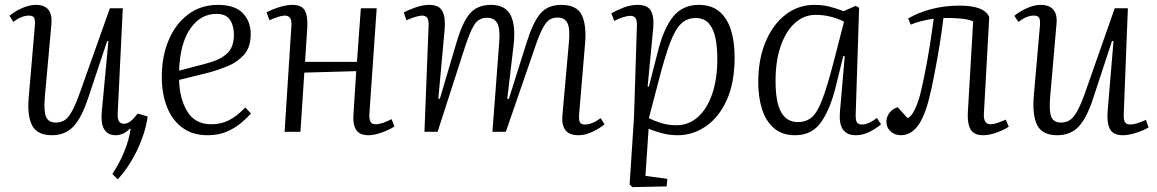

<svg xmlns="http://www.w3.org/2000/svg" viewBox="-20 -541 4747 788"><path d="M19 -476Q38 -493 69 -507Q100 -521 127 -521Q198 -521 191 -442L164 -143Q159 -85 169 -61.5Q179 -38 209 -38Q230 -38 245.5 -48Q261 -58 276 -85.5Q291 -113 309 -164L431 -507H484L463 -75Q461 -33 488 -33Q503 -33 516.5 -44Q530 -55 545 -75L586 -63Q580 -18 562.5 29Q545 76 519.5 119Q494 162 463 195L441 173Q470 130 490 81Q510 32 516 -12L513 -13Q487 14 455 14Q388 14 398 -86L425 -372L420 -373L343 -142Q315 -57 281 -21.5Q247 14 193 14Q133 14 112 -26Q91 -66 98 -143L123 -435Q125 -457 120.5 -467Q116 -477 99 -477Q68 -477 35 -451Z M874 -521Q944 -521 976.5 -487Q1009 -453 1009 -401Q1009 -348 982.5 -317.5Q956 -287 916.5 -270.5Q877 -254 836 -243L715 -213Q717 -135 749 -83Q781 -31 847 -31Q884 -31 916.5 -46Q949 -61 987 -100L1010 -75Q994 -57 969 -36Q944 -15 910 -0.5Q876 14 832 14Q769 14 727 -18Q685 -50 664.5 -104Q644 -158 644 -225Q644 -310 672.5 -377Q701 -444 753 -482.5Q805 -521 874 -521ZM940 -398Q940 -435 924 -459.5Q908 -484 868 -484Q803 -484 761 -423.5Q719 -363 715 -251L829 -281Q883 -295 911.5 -321Q940 -347 940 -398Z M1442 -249 1229 -243 1213 0H1148L1176 -436Q1179 -477 1149 -477Q1129 -477 1086 -458L1074 -490Q1093 -501 1124 -511Q1155 -521 1180 -521Q1219 -521 1231.5 -497Q1244 -473 1241 -426Q1239 -392 1236.5 -357Q1234 -322 1232 -287H1445L1461 -507H1526L1496 -73Q1495 -52 1500.5 -41.5Q1506 -31 1522 -31Q1535 -31 1551 -36.5Q1567 -42 1587 -52L1599 -22Q1579 -9 1548 2.5Q1517 14 1493 14Q1455 14 1441 -9Q1427 -32 1431 -77Z M2029 -369Q2033 -423 2021 -445.5Q2009 -468 1979 -468Q1946 -468 1928 -441.5Q1910 -415 1887 -344L1776 0H1722L1739 -435Q1740 -457 1734 -467Q1728 -477 1712 -477Q1693 -477 1648 -458L1637 -490Q1653 -499 1684 -510Q1715 -521 1742 -521Q1782 -521 1795.5 -495.5Q1809 -470 1805 -421L1779 -137L1785 -135L1854 -368Q1878 -450 1908.5 -485.5Q1939 -521 1995 -521Q2053 -521 2075 -480Q2097 -439 2088 -357L2062 -136L2068 -134L2141 -365Q2167 -449 2197.5 -485Q2228 -521 2283 -521Q2348 -521 2368 -478.5Q2388 -436 2381 -360L2357 -74Q2355 -50 2359.5 -40Q2364 -30 2381 -30Q2410 -30 2445 -56L2461 -31Q2444 -16 2413.5 -1Q2383 14 2354 14Q2316 14 2300.5 -7Q2285 -28 2288 -65L2315 -369Q2320 -425 2308.5 -447Q2297 -469 2268 -469Q2249 -469 2235 -460Q2221 -451 2206.5 -423.5Q2192 -396 2174 -342L2056 0H2001Z M2594 -436Q2596 -476 2568 -476Q2554 -476 2535.5 -470Q2517 -464 2501 -455L2489 -486Q2513 -500 2541 -510.5Q2569 -521 2598 -521Q2638 -521 2651.5 -496.5Q2665 -472 2661 -427L2638 -186L2643 -185L2679 -326Q2703 -423 2742 -472Q2781 -521 2848 -521Q2900 -521 2932.5 -493.5Q2965 -466 2980 -417.5Q2995 -369 2995 -306Q2995 -202 2963 -131Q2931 -60 2877.5 -23Q2824 14 2761 14Q2727 14 2694 5Q2661 -4 2642 -13L2629 181L2719 193L2716 224L2576 227L2564 217L2582 -59ZM2835 -467Q2799 -467 2774.5 -443Q2750 -419 2728.5 -361Q2707 -303 2681 -201L2643 -56Q2665 -45 2693.5 -36Q2722 -27 2757 -27Q2806 -27 2844 -60.5Q2882 -94 2903 -155.5Q2924 -217 2924 -300Q2924 -346 2916.5 -384Q2909 -422 2889.5 -444.5Q2870 -467 2835 -467Z M3492 -74Q3491 -49 3496.5 -39.5Q3502 -30 3518 -30Q3532 -30 3548 -37.5Q3564 -45 3579 -57L3596 -31Q3578 -15 3550 -0.5Q3522 14 3492 14Q3420 14 3427 -79L3447 -310L3441 -311L3410 -185Q3387 -92 3349.5 -39Q3312 14 3243 14Q3190 14 3156.5 -15Q3123 -44 3107.5 -93Q3092 -142 3092 -203Q3092 -299 3122.5 -370.5Q3153 -442 3205 -481.5Q3257 -521 3322 -521Q3357 -521 3387.5 -513Q3418 -505 3442 -495L3492 -517L3506 -509ZM3254 -40Q3289 -40 3312 -60Q3335 -80 3355 -133Q3375 -186 3401 -285L3444 -452Q3420 -465 3389.5 -472.5Q3359 -480 3327 -480Q3280 -480 3243 -447Q3206 -414 3184.5 -353Q3163 -292 3163 -209Q3163 -121 3186 -80.5Q3209 -40 3254 -40Z M3707 -465Q3745 -488 3800 -503Q3855 -518 3918 -518Q4020 -518 4040 -471L4018 -74Q4016 -31 4045 -31Q4057 -31 4072 -36Q4087 -41 4108 -50L4120 -21Q4101 -8 4070.5 3Q4040 14 4015 14Q3978 14 3964 -9Q3950 -32 3952 -77L3974 -453Q3955 -462 3921 -465Q3887 -468 3852 -467Q3846 -416 3836 -355Q3826 -294 3815 -236.5Q3804 -179 3793 -136Q3773 -57 3744.5 -21.5Q3716 14 3678 14Q3653 14 3635.5 -1.5Q3618 -17 3618 -42Q3618 -62 3631 -78.5Q3644 -95 3664 -101L3705 -56Q3720 -63 3732.5 -87.5Q3745 -112 3756 -151Q3765 -187 3775.5 -239Q3786 -291 3795.5 -350Q3805 -409 3812 -464Q3791 -462 3762 -454.5Q3733 -447 3718 -440Z M4143 -476Q4163 -493 4193.5 -507Q4224 -521 4252 -521Q4286 -521 4303 -501.5Q4320 -482 4316 -442L4290 -144Q4285 -86 4294.5 -62Q4304 -38 4334 -38Q4356 -38 4371.5 -48.5Q4387 -59 4402 -86.5Q4417 -114 4435 -165L4555 -507H4609L4592 -73Q4591 -51 4596.5 -40.5Q4602 -30 4619 -30Q4631 -30 4647 -35Q4663 -40 4683 -49L4694 -18Q4674 -6 4643 4Q4612 14 4589 14Q4548 14 4535 -12Q4522 -38 4526 -86L4550 -372L4544 -373L4468 -142Q4442 -60 4408.5 -23Q4375 14 4319 14Q4258 14 4237 -27Q4216 -68 4223 -149L4248 -435Q4250 -458 4245 -467.5Q4240 -477 4223 -477Q4193 -477 4160 -451Z"/></svg>

Font: Literata 36pt Light
Style: Italic
Weight: 300
Italic angle: -2°
Designer: Latin by Veronika Burian and Jose Scaglione. Greek by Irene Vlachou. Cyrillic by Vera Evstafieva
Foundry: TypeTogether
Version: Version 3.002